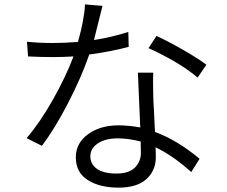

<svg xmlns="http://www.w3.org/2000/svg" viewBox="-20 -816 1040 879"><path d="M924.8 -519.5 884.8 -460.9Q802.7 -530.3 660.2 -595.7L696.3 -651.4Q750 -627 819.8 -586.9Q889.6 -546.9 924.8 -519.5ZM567.4 -669.9 569.3 -601.6Q490.2 -580.1 388.7 -566.4Q351.6 -460 291.5 -343.8Q231.4 -227.5 171.9 -148.4L101.6 -183.6Q161.1 -252 221.2 -357.9Q281.2 -463.9 316.4 -557.6Q269.5 -554.7 222.7 -554.7Q164.1 -554.7 108.4 -557.6L103.5 -625Q156.2 -619.1 222.7 -619.1Q271.5 -619.1 336.9 -624Q366.2 -727.5 369.1 -795.9L449.2 -789.1Q419.9 -670.9 410.2 -632.8Q488.3 -644.5 567.4 -669.9ZM625 -116.2Q625 -148.4 624 -168Q568.4 -182.6 519.5 -182.6Q462.9 -182.6 428.2 -159.7Q393.6 -136.7 393.6 -100.6Q393.6 -64.5 423.8 -43Q454.1 -21.5 512.7 -21.5Q570.3 -21.5 597.7 -48.8Q625 -76.2 625 -116.2ZM611.3 -483.4H681.6Q679.7 -454.1 681.6 -379.9Q681.6 -362.3 685.1 -304.2Q688.5 -246.1 689.5 -211.9Q793 -173.8 893.6 -88.9L855.5 -28.3Q773.4 -102.5 692.4 -141.6Q693.4 -125 693.4 -96.7Q693.4 -35.2 650.4 3.9Q607.4 43 522.5 43Q436.5 43 381.8 8.3Q327.1 -26.4 327.1 -95.7Q327.1 -161.1 383.3 -201.7Q439.5 -242.2 522.5 -242.2Q568.4 -242.2 622.1 -232.4Q613.3 -422.9 611.3 -483.4Z"/></svg>

Font: GenEi Gothic M SemiLight
Style: Regular
Weight: 350
Designer: o_tamon (Modified); [Source Han Sans]
Ryoko NISHIZUKA  (kana & ideographs); Paul D. Hunt (Latin, Greek & Cyrillic); Wenl
Version: Version 1.1a;Original Version 1.004